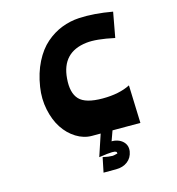

<svg xmlns="http://www.w3.org/2000/svg" viewBox="-156 -992 1302 1410"><g transform="rotate(-15 495.5 -287.0)"><path d="M599 2 572 77H564Q623 77 655.5 107Q688 137 681 184Q673 231 638 258Q603 285 550 285H455L478 173Q523 183 552 183Q556 183 565.5 181Q575 179 582 177L590 175Q590 164 583 160Q576 156 554 156Q527 156 454 167L509 2H443Q381 2 324 -33.5Q267 -69 228 -128.5Q189 -188 171.5 -271.5Q154 -355 168 -444Q184 -547 224.5 -627Q265 -707 321 -755.5Q377 -804 441 -829Q505 -854 575 -858Q688 -864 829 -839L794 -648Q656 -678 580 -669Q390 -647 375 -452Q366 -344 413.5 -293.5Q461 -243 591 -243Q717 -243 801 -286L811 2Z"/></g></svg>

Font: OpenDyslexic
Style: Bold
Weight: 800
Designer: Abbie Gonzalez
Version: Version 0.920;hotconv 1.0.109;makeotfexe 2.5.65596